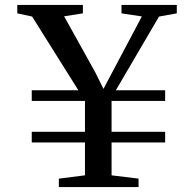

<svg xmlns="http://www.w3.org/2000/svg" viewBox="-20 -763 792 783"><path d="M299.5 -395 111 -695.5 50.5 -708.5V-743H318V-708.5L241.5 -696.5L368 -469L402 -400.5L439 -470.5L558.5 -696L475.5 -708.5V-743H701V-708.5L628.5 -695.5L452.5 -395H653.5V-351.5H435V-225.5H653.5V-182H435V-48L545 -34.5V0H220V-34.5L326.5 -48V-182H109.5V-225.5H326.5V-351.5H109.5V-395Z"/></svg>

Font: Merriweather 72pt Medium
Style: Regular
Weight: 500
Version: Version 2.100